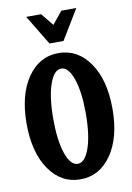

<svg xmlns="http://www.w3.org/2000/svg" viewBox="-100 -976 719 1048"><g transform="rotate(-10 260.0 -452.5)"><path d="M398.9 -915 298.8 -750H221.2L121.1 -915H204.1L259.8 -846.2L315.9 -915ZM87.6 -594.5Q153.3 -689.9 259.8 -689.9Q366.2 -689.9 432.1 -594.5Q498 -499 498 -339.8Q498 -180.7 432.1 -85.4Q366.2 9.8 259.8 9.8Q153.3 9.8 87.6 -85.4Q22 -180.7 22 -339.8Q22 -499 87.6 -594.5ZM350.1 -339.8Q350.1 -460 325 -532Q299.8 -604 259.8 -604Q219.7 -604 194.8 -532Q169.9 -460 169.9 -339.8Q169.9 -219.7 194.8 -147.9Q219.7 -76.2 259.8 -76.2Q299.8 -76.2 325 -148.2Q350.1 -220.2 350.1 -339.8Z"/></g></svg>

Font: Margherita Black
Style: Regular
Weight: 900
Designer: James Puckett
Foundry: Dunwich Type Founders
Version: Version 1.008;hotconv 1.0.109;makeotfexe 2.5.65596